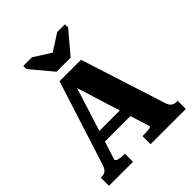

<svg xmlns="http://www.w3.org/2000/svg" viewBox="-256 -1106 1259 1259"><g transform="rotate(-45 373.5 -476.5)"><path d="M303 -772H434L562 -924V-953H490L332 -851L415 -852L256 -953H176V-924ZM183 -299H458L464 -224H177ZM306 -654 331 -628 163 -96Q163 -90 171.5 -85Q180 -80 195 -77.5Q210 -75 229 -75H240V0H17V-75H22Q46 -75 61 -86Q76 -97 86 -129L273 -714H472L662 -121Q671 -94 686.5 -84.5Q702 -75 725 -75H730V0H403V-75H416Q436 -75 451 -76.5Q466 -78 474.5 -80.5Q483 -83 483 -86Z"/></g></svg>

Font: Roboto Serif 20pt
Style: Bold
Weight: 700
Version: Version 1.008